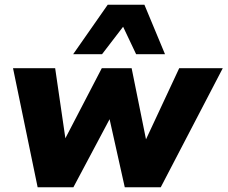

<svg xmlns="http://www.w3.org/2000/svg" viewBox="-20 -791 961 811"><path d="M139 0 35 -503H213L257 -201H253L410 -503H536L597 -201H596L737 -503H921L659 0H507L437 -314H457L290 0ZM289 -562 435 -771H590L677 -562H555L500 -678L411 -562Z"/></svg>

Font: Nunito Sans 8pt Black
Style: Italic
Weight: 900
Italic angle: -9°
Version: Version 3.101;gftools[0.9.27]